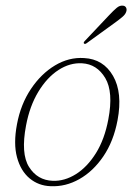

<svg xmlns="http://www.w3.org/2000/svg" viewBox="-20 -650 474 678"><path d="M277 -445Q345 -441.5 379.2 -382Q413.5 -322.5 395 -225Q381 -151 345 -98Q309 -45 260.2 -17.5Q211.5 10 158.5 7.5Q116 6 84.5 -20.2Q53 -46.5 40 -94.8Q27 -143 40 -211.5Q53 -281.5 89 -335.5Q125 -389.5 174.2 -419Q223.5 -448.5 277 -445ZM166.5 -11.5Q208 -10 248 -35Q288 -60 318.8 -109.2Q349.5 -158.5 362.5 -228.5Q381 -325 351.8 -374.2Q322.5 -423.5 270 -426.5Q227 -429 186.5 -402.8Q146 -376.5 115.5 -326.2Q85 -276 72 -207Q53 -107.5 82.5 -60.5Q112 -13.5 166.5 -11.5ZM365 -596Q381 -613 392 -622.2Q403 -631.5 414.5 -630Q422.5 -629 425.5 -622.5Q428.5 -616 425.5 -608Q422.5 -599 412.5 -590.5Q402.5 -582 389.5 -572.5L286 -497.5Q280 -493 276.5 -496.5Q273.5 -499.5 280.5 -506.5Z"/></svg>

Font: Fraunces 72pt Soft Thin
Style: Italic
Weight: 100
Italic angle: -16°
Version: Version 1.000;[0bf87f6ff]